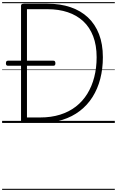

<svg xmlns="http://www.w3.org/2000/svg" viewBox="-20 -1163 1106 1816"><path d="M207 0Q179 0 179 -19V-1109Q179 -1119 186 -1123.5Q193 -1128 207 -1128H430Q550 -1128 647 -1095Q744 -1062 812 -998Q880 -934 916.5 -840Q953 -746 953 -622Q953 -513 928.5 -418Q904 -323 855.5 -246Q807 -169 735.5 -114Q664 -59 570.5 -29.5Q477 0 362 0ZM235 -52H360Q464 -52 548.5 -78.5Q633 -105 697.5 -155Q762 -205 805.5 -275.5Q849 -346 871.5 -433.5Q894 -521 894 -622Q894 -735 861 -820.5Q828 -906 767 -962.5Q706 -1019 620.5 -1047.5Q535 -1076 430 -1076H235ZM56 -541Q44 -541 40 -547.5Q36 -554 36 -563Q36 -575 40 -582Q44 -589 56 -589H485Q496 -589 500 -582Q504 -575 504 -563Q504 -554 500 -547.5Q496 -541 485 -541ZM0 623H1066V633H0ZM0 -20H1066V0H0ZM0 -505H1066V-500H0ZM0 -1143H1066V-1133H0Z"/></svg>

Font: Playwrite CL Guides
Style: Regular
Weight: 400
Designer: Veronika Burian, José Scaglione
Foundry: TypeTogether
Version: Version 1.003